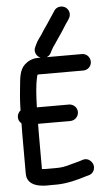

<svg xmlns="http://www.w3.org/2000/svg" viewBox="-62 -942 593 1035"><g transform="rotate(-5 234.0 -424.5)"><path d="M231.4 -657.8 238.2 -671.5C242 -678.5 245.6 -684.6 249.2 -690.3C263.7 -708.8 273.8 -727.7 285.9 -743.9C300.6 -763 326.7 -808.1 336.5 -820.4C336.9 -820.9 337.6 -821.9 338.1 -822.6L344.6 -832.8C360.2 -856.3 350.6 -882.9 332.7 -894.7C315.8 -905.9 286 -906.1 270.9 -882.4L264.3 -872.1C258.5 -864 250.6 -852.1 239.9 -835.4C223.1 -808.5 207.6 -789.6 191.6 -763C181.1 -745.9 169.4 -735.3 158.3 -711.6L151.7 -697.4C139.1 -673.4 152.7 -648.2 171 -639C188.7 -630 218.6 -632.3 231.4 -657.8ZM168.7 52H202C256.1 52 319.8 35.4 360.1 22L378.2 17.2C405.4 10.4 414.2 -16.8 409.3 -35.9C404.3 -55 382 -78.3 353.1 -68.7L335.7 -62.9C325.1 -60 307.1 -55.1 284.4 -49.1C250.2 -39.5 235.9 -37 202 -37H167C150 -37 143.2 -36.3 130 -38.4V-235C130 -250.3 130.2 -265.1 130.5 -283H305C329.8 -283 350 -303.2 350 -328C350 -354 328 -372 305 -372H132V-376.6C133.7 -434.4 136.5 -489.8 147.3 -535.2C150.3 -547.7 148.9 -548 160 -548H399C423.3 -548 443 -567.7 443 -592C443 -615 425 -637 399 -637H160C129.4 -637 105.3 -624.3 88 -608.3C58.3 -580.8 55.8 -534.7 52.1 -499.6C47.8 -457.7 44.4 -426.2 43 -377.3V-363.6C33.5 -356.3 25 -343.3 25 -328C25 -313.9 30.8 -302.4 41.7 -293.2C41.3 -273.5 41 -252.5 41 -234V-21C41 49.8 121.9 54.5 168.7 52Z"/></g></svg>

Font: Just Breathe
Style: Bd
Weight: 400
Foundry: Cannot Into Space Fonts
Version: Version 0.72